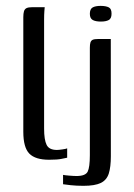

<svg xmlns="http://www.w3.org/2000/svg" viewBox="-20 -529 447 640"><path d="M143.6 3.5Q97.9 3.5 77.8 -16.9Q57.7 -37.4 57.7 -89.7V-471.6Q57.7 -483.8 59.9 -491.3Q62.1 -498.7 68.4 -501.9Q74.8 -505 87.2 -505H129Q128.7 -503.7 127.9 -492Q127 -480.2 127 -462.4V-100.6Q127 -62.9 135.4 -46.1Q143.7 -29.2 169.5 -29.2Q176 -29.2 188.2 -31Q200.5 -32.7 203.9 -34.5V-3.3Q198.2 -2.3 184.8 0.6Q171.5 3.5 143.6 3.5ZM258.3 90.4Q234.8 90.4 215.7 88.3Q196.7 86.1 190.2 85.1V53.9Q195.7 55.2 210.7 56.4Q225.7 57.7 235.2 57.7Q265 57.7 272.3 43Q279.5 28.3 279.5 -11.7V-369.8Q279.5 -381 281.5 -387.5Q283.6 -393.9 289.3 -396.5Q295 -399 307.5 -399H349.3L349.5 -8.2Q349.5 27.6 342.6 49.5Q335.6 71.3 315.9 80.9Q296.2 90.4 258.3 90.4ZM316 -457.1Q298.9 -457.1 289.2 -462.3Q279.5 -467.5 279.5 -482.9Q279.5 -498.8 288.7 -504.1Q298 -509.4 315.8 -509.4Q333.9 -509.2 343 -504.2Q352.1 -499.3 351.8 -482.9Q351.8 -467.5 342.6 -462.3Q333.4 -457.1 316 -457.1Z"/></svg>

Font: Genos Thin
Style: Regular
Weight: 100
Designer: Robert E. Leuschke
Foundry: Robert E. Leuschke
Version: Version 1.010